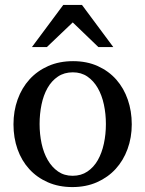

<svg xmlns="http://www.w3.org/2000/svg" viewBox="-20 -740 584 772"><path d="M405.8 -241.2Q405.8 -282.2 397.7 -319.8Q389.6 -357.4 373 -386.2Q356.4 -415 331.5 -432.1Q306.6 -449.2 272.9 -449.2Q238.3 -449.2 212.9 -432.1Q187.5 -415 171.1 -386.2Q154.8 -357.4 147 -319.8Q139.2 -282.2 139.2 -241.2Q139.2 -200.7 147.2 -163.1Q155.3 -125.5 171.9 -96.7Q188.5 -67.9 213.4 -50.5Q238.3 -33.2 272 -33.2Q306.2 -33.2 331.5 -50.3Q356.9 -67.4 373.3 -96.2Q389.6 -125 397.7 -162.6Q405.8 -200.2 405.8 -241.2ZM509.8 -240.2Q509.8 -187 492.9 -140.9Q476.1 -94.7 445.1 -60.8Q414.1 -26.9 369.9 -7.3Q325.7 12.2 271 12.2Q216.3 12.2 172.4 -7.1Q128.4 -26.4 97.7 -60.1Q66.9 -93.8 50.5 -139.9Q34.2 -186 34.2 -240.2Q34.2 -293.5 50.8 -339.8Q67.4 -386.2 98.6 -420.7Q129.9 -455.1 174.1 -474.6Q218.3 -494.1 273.9 -494.1Q329.6 -494.1 373.5 -474.1Q417.5 -454.1 447.8 -419.7Q478 -385.3 493.9 -339.1Q509.8 -293 509.8 -240.2ZM375.5 -550.8 272.5 -649.9 168.5 -550.8H108.4L234.4 -720.2H309.6L435.5 -550.8Z"/></svg>

Font: Charis SIL Eur
Style: Regular
Weight: 400
Foundry: SIL International
Version: Version 5.000